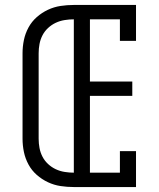

<svg xmlns="http://www.w3.org/2000/svg" viewBox="-20 -755 640 775"><path d="M278 0Q251 0 224.5 -4Q198 -8 173.5 -19.5Q149 -31 128.5 -49Q108 -67 95 -91Q82 -115 76.5 -141.5Q71 -168 71 -195V-540Q71 -567 76.5 -593.5Q82 -620 95 -644Q108 -668 128.5 -686Q149 -704 173.5 -715.5Q198 -727 224.5 -731Q251 -735 278 -735H529V-590H464V-677H343V-426H514V-368H343V-58H464V-145H529V0ZM278 -58V-677Q260 -677 241 -674Q222 -671 205 -663Q188 -655 174 -642Q160 -629 151.5 -612.5Q143 -596 139.5 -577.5Q136 -559 136 -540V-195Q136 -176 139.5 -157.5Q143 -139 151.5 -122.5Q160 -106 174 -93Q188 -80 205 -72Q222 -64 241 -61Q260 -58 278 -58Z"/></svg>

Font: Iosevka Curly Slab LtEx
Style: Regular
Weight: 300
Width: 7
Monospace: yes
Designer: Belleve Invis
Foundry: Belleve Invis
Version: Version 11.1.0; ttfautohint (v1.8.3)